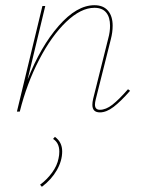

<svg xmlns="http://www.w3.org/2000/svg" viewBox="-20 -429 549 738"><path d="M480 -80Q444 -39 416.5 -18Q389 3 364 3Q335 3 335 -26Q335 -36 338 -49L396 -281Q403 -306 403 -330Q403 -363 388 -381Q373 -399 343 -399Q291 -399 234.5 -345Q178 -291 130.5 -199.5Q83 -108 56 0H45L143 -406H154L86 -123Q136 -250 205.5 -329.5Q275 -409 343 -409Q377 -409 395 -388Q413 -367 413 -330Q413 -305 406 -278L348 -47Q345 -35 345 -27Q345 -7 364 -7Q387 -7 412 -26.5Q437 -46 472 -86ZM219 153Q219 189 198.5 225Q178 261 141 289L134 281Q161 261 180.5 234Q200 207 205 180Q208 167 208 154Q208 120 184 105L191 97Q219 117 219 153Z"/></svg>

Font: Ysabeau Infant Hairline
Style: Italic
Weight: 100
Italic angle: -12°
Designer: Christian Thalmann (Catharsis Fonts)
Version: Version 0.003